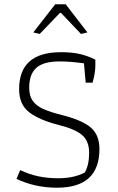

<svg xmlns="http://www.w3.org/2000/svg" viewBox="-20 -865 551 894"><path d="M135 -714 237 -845H286L387 -714L357 -707L264 -805H259L165 -707ZM57 -32 74 -73Q116 -53 159 -44Q202 -35 251 -35Q325 -35 375 -62Q395 -97 395 -153Q395 -208 362.5 -236Q330 -264 254 -283Q166 -305 117.5 -341Q69 -377 69 -450Q69 -622 264 -622Q317 -622 354 -613Q391 -604 424 -587V-561Q424 -525 411 -480H379L371 -570Q308 -579 258 -579Q182 -579 149 -549Q116 -519 116 -457Q116 -419 132 -396Q148 -373 180.5 -358Q213 -343 270 -329Q364 -305 403.5 -270.5Q443 -236 443 -171Q443 9 246 9Q143 9 57 -32Z"/></svg>

Font: Athiti Light
Style: Regular
Weight: 300
Designer: CadsonDemak Team
Foundry: CadsonDemak
Version: Version 1.033